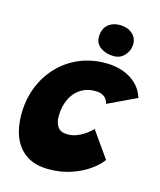

<svg xmlns="http://www.w3.org/2000/svg" viewBox="-112 -820 757 906"><g transform="rotate(15 267.0 -367.0)"><path d="M462.5 -107Q443.5 -80 407.2 -54.2Q371 -28.5 321.2 -11.5Q271.5 5.5 212 5.5Q145.5 5.5 103.2 -22.5Q61 -50.5 40.8 -99.2Q20.5 -148 20.5 -210.5Q20.5 -283 44.5 -344.5Q68.5 -406 112 -451.8Q155.5 -497.5 214.2 -522.8Q273 -548 343.5 -548Q390.5 -548 429.5 -534Q468.5 -520 495.8 -493.2Q523 -466.5 534 -429L394 -362.5Q393.5 -366 390.8 -373.2Q388 -380.5 381.2 -388.8Q374.5 -397 361.8 -402.5Q349 -408 328.5 -408Q296 -408 270.5 -395.2Q245 -382.5 227.8 -360.5Q210.5 -338.5 201.8 -309.2Q193 -280 193 -247.5Q193 -217 206.8 -196.8Q220.5 -176.5 256 -176.5Q277.5 -176.5 297 -183.8Q316.5 -191 332.2 -201.2Q348 -211.5 358.8 -221Q369.5 -230.5 372.5 -234.5ZM361 -739Q398 -739 421.5 -719Q445 -699 445 -668.5Q445 -637.5 424 -613.5Q403 -589.5 370.5 -589.5Q332.5 -589.5 306 -608Q279.5 -626.5 279.5 -658Q279.5 -698 302.5 -718.5Q325.5 -739 361 -739Z"/></g></svg>

Font: Grandstander Thin ExtraBold
Style: Italic
Weight: 800
Italic angle: -15°
Version: Version 1.200